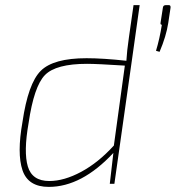

<svg xmlns="http://www.w3.org/2000/svg" viewBox="-20 -720 688 752"><path d="M630 -700H641Q649 -700 648 -690L639 -630Q631 -578 605 -517L591 -521Q605 -567 614 -623Q607 -623 609 -632L618 -690Q619 -700 630 -700ZM527 -700 496 -480 428 0H410L424 -121Q300 12 171 12Q90 12 68 -53.5Q46 -119 68 -242Q90 -393 139.5 -442.5Q189 -492 319 -492Q383 -492 475 -482Q477 -519 485 -574L503 -700ZM426 -150 469 -463Q360 -470 321 -470Q199 -470 156 -426Q113 -382 92 -238Q72 -125 89 -68Q106 -11 173 -11Q231 -11 298 -47Q365 -83 426 -150Z"/></svg>

Font: Ezarion Thin
Style: Italic
Weight: 250
Italic angle: -8°
Designer: Natanael Gama
Version: Version 1.001;PS 001.001;hotconv 1.0.70;makeotf.lib2.5.58329